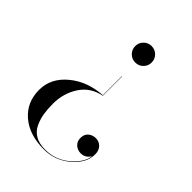

<svg xmlns="http://www.w3.org/2000/svg" viewBox="-220 -640 990 990"><g transform="rotate(45 275.0 -145.0)"><path d="M338.5 -512.5Q356 -495 356 -470Q356 -445 338.5 -427.5Q321 -410 296 -410Q271 -410 253.5 -427.5Q236 -445 236 -470Q236 -495 253.5 -512.5Q271 -530 296 -530Q321 -530 338.5 -512.5ZM299 -171Q224 -156 185 -96Q146 -36 146 40Q146 80 151 111Q156 142 170 172.5Q184 203 212.5 219.5Q241 236 284 236Q362 236 419 186.5Q476 137 480 87Q476 99 462 109.5Q448 120 428 120Q405 120 388 105Q371 90 371 65Q371 37 388.5 23Q406 9 428 9Q452 9 468.5 25.5Q485 42 485 71Q485 134 423 187Q361 240 279 240Q173 240 109 185Q45 130 45 40Q45 -45 117.5 -105.5Q190 -166 297 -173V-311H299Z"/></g></svg>

Font: Bodoni* 72
Style: Regular
Weight: 400
Version: Version 1.003